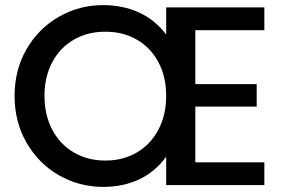

<svg xmlns="http://www.w3.org/2000/svg" viewBox="-20 -724 1119 751"><path d="M744 -395H984V-307H744V-89H1014V0H630V-111Q587 -52 524.5 -22.5Q462 7 383 7Q290 7 210.5 -38.5Q131 -84 84 -165.5Q37 -247 37 -349Q37 -451 84 -532Q131 -613 210.5 -658.5Q290 -704 382 -704Q461 -704 524 -675Q587 -646 630 -589V-695H1014V-606H744ZM392 -96Q461 -96 515 -127.5Q569 -159 599.5 -216.5Q630 -274 630 -349Q630 -424 599.5 -481Q569 -538 515 -569Q461 -600 392 -600Q323 -600 269 -569Q215 -538 184.5 -481Q154 -424 154 -349Q154 -274 184.5 -216.5Q215 -159 269 -127.5Q323 -96 392 -96Z"/></svg>

Font: Poppins-Tabular Medium
Style: Regular
Weight: 500
Designer: Ninad Kale (Devanagari), Jonny Pinhorn (Latin)
Foundry: Indian Type Foundry
Version: Version 4.004